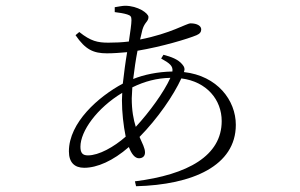

<svg xmlns="http://www.w3.org/2000/svg" viewBox="-20 -588 1040 666"><path d="M242 -466C276 -416 304 -403 351 -403C374 -403 398 -405 421 -407C415 -372 410 -333 406 -298C322 -253 219 -163 219 -63C219 -24 239 -6 272 -6C317 -6 372 -30 427 -78C436 -54 448 -39 462 -39C472 -39 483 -44 483 -59C483 -74 474 -90 464 -113C527 -177 582 -257 609 -316C697 -305 749 -242 749 -168C749 -48 632 18 448 41L452 58C648 53 798 -13 798 -155C798 -240 734 -325 618 -338C622 -348 620 -356 612 -365C598 -382 574 -391 547 -398L539 -385C568 -369 581 -359 578 -340C527 -339 479 -329 442 -314C446 -347 451 -382 457 -412C541 -426 631 -453 662 -466C674 -471 678 -478 678 -486C678 -498 664 -507 641 -507C627 -507 573 -472 466 -451L474 -485C482 -512 495 -513 495 -529C495 -542 458 -568 414 -568C405 -568 391 -565 378 -563V-546C394 -544 408 -542 421 -538C433 -534 436 -531 436 -518C436 -505 432 -478 427 -444C403 -441 380 -440 356 -440C319 -440 295 -445 255 -477ZM571 -318C549 -269 499 -200 451 -148C443 -173 437 -205 437 -247L439 -285C482 -306 524 -317 571 -318ZM416 -114C375 -78 323 -49 285 -49C266 -49 259 -58 259 -79C259 -133 316 -213 404 -266L403 -240C403 -199 408 -153 416 -114Z"/></svg>

Font: Noto Serif CJK HK ExtraLight
Style: Regular
Weight: 200
Designer: Ryoko NISHIZUKA 西塚涼子 (kana & ideographs); Frank Grießhammer (Latin, Greek & Cyrillic); Wenlong ZHANG 张文龙 (bopomofo); San
Foundry: Adobe
Version: Version 2.001;hotconv 1.1.0;makeotfexe 2.6.0